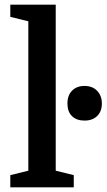

<svg xmlns="http://www.w3.org/2000/svg" viewBox="-20 -800 455 820"><path d="M101 -71V-709L24 -728V-780H218V-71L295 -52V0H24V-52ZM268 -358Q268 -393 288 -413Q308 -433 341 -433Q375 -433 395 -412Q415 -391 415 -358Q415 -324 395 -304.5Q375 -285 341 -285Q307 -285 287.5 -304Q268 -323 268 -358Z"/></svg>

Font: Domine SemiBold
Style: Regular
Weight: 600
Designer: Pablo Impallari, Rodrigo Fuenzalida, Brenda Gallo
Foundry: Pablo Impallari, Rodrigo Fuenzalida, Brenda Gallo
Version: Version 2.000